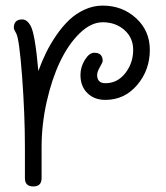

<svg xmlns="http://www.w3.org/2000/svg" viewBox="-20 -360 600 692"><path d="M29.8 -259.8Q29.8 -290 60.1 -290Q77.1 -290 89.8 -268.1Q106.4 -239.7 118.2 -104Q130.9 -139.2 146.5 -170.9Q162.1 -202.6 184.1 -234.4Q206.1 -266.1 230.2 -288.8Q254.4 -311.5 285.6 -325.7Q316.9 -339.8 350.1 -339.8Q420.9 -339.8 470.5 -294.4Q520 -249 520 -180.2Q520 -107.4 474.4 -53.7Q428.7 0 359.9 0Q319.3 0 294.7 -24.7Q270 -49.3 270 -89.8Q270 -118.7 285.9 -144.3Q301.8 -169.9 319.8 -169.9Q350.1 -169.9 350.1 -140.1Q350.1 -135.7 340.1 -118.4Q330.1 -101.1 330.1 -89.8Q330.1 -60.1 359.9 -60.1Q403.3 -60.1 431.6 -96.4Q460 -132.8 460 -180.2Q460 -224.1 428.2 -252Q396.5 -279.8 350.1 -279.8Q308.1 -279.8 267.3 -240.2Q226.6 -200.7 196.5 -137.7Q166.5 -74.7 148.2 7.1Q129.9 88.9 129.9 169.9V282.2Q129.9 312 100.1 312Q69.8 312 69.8 282.2V169.9Q69.8 51.8 59.6 -85.2Q49.3 -222.2 38.1 -240.2Q29.8 -253.9 29.8 -259.8Z"/></svg>

Font: Pecita
Style: Book
Weight: 400
Width: 6
Version: Version 3.4.1